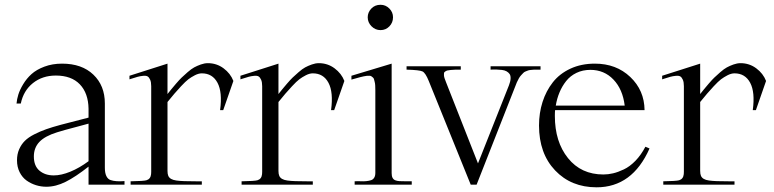

<svg xmlns="http://www.w3.org/2000/svg" viewBox="-20 -780 3269 811"><path d="M354 -320.8Q353 -386.2 317.4 -423.6Q281.7 -460.9 215.8 -460.9Q159.2 -460.9 119.1 -429Q79.1 -397 67.9 -342.8H49.8Q51.3 -360.4 57.4 -380.4Q63.5 -400.4 77.9 -424.3Q92.3 -448.2 113 -467Q133.8 -485.8 167.5 -498.5Q201.2 -511.2 242.2 -511.2Q325.7 -511.2 374.3 -464.8Q422.9 -418.5 422.9 -342.8V-71.8Q422.9 -49.3 429.2 -36.4Q435.5 -23.4 446.8 -19.5Q458 -15.6 473.1 -14.6Q488.3 -13.7 505.9 -15.1V0H354V-76.2Q298.8 -32.7 257.3 -12Q215.8 8.8 175.8 8.8Q153.3 8.8 132.1 2.2Q110.8 -4.4 92.5 -17.3Q74.2 -30.3 63 -52.5Q51.8 -74.7 51.8 -103Q51.8 -128.4 60.8 -149.2Q69.8 -169.9 84.7 -184.8Q99.6 -199.7 124.5 -212.4Q149.4 -225.1 175 -234.1Q200.7 -243.2 236.8 -252.9Q258.8 -258.8 354 -283.2ZM123 -119.1Q123 -79.1 146.7 -59.1Q170.4 -39.1 207 -39.1Q238.8 -39.1 277.3 -54.9Q315.9 -70.8 354 -99.1V-257.8Q335 -252.4 305.2 -244.6Q275.4 -236.8 255.9 -231.4Q236.3 -226.1 221.2 -221.2Q169.4 -205.1 146.2 -180.4Q123 -155.8 123 -119.1Z M909.7 -314.9Q919.9 -390.6 898.7 -430.4Q877.4 -470.2 832.5 -470.2Q818.8 -470.2 803.2 -462.2Q787.6 -454.1 775.6 -445.1Q763.7 -436 744.6 -415.5Q725.6 -395 716.8 -384.5Q708 -374 687.5 -349.1V-58.1Q687.5 -44.9 690.9 -37.1Q694.3 -29.3 702.6 -24.4Q710.9 -19.5 724.6 -17.6Q738.3 -15.6 758.5 -14.9Q778.8 -14.2 806.6 -14.2Q812 -14.2 815.2 -14.2Q818.4 -14.2 823.2 -14.2Q828.1 -14.2 832.5 -14.2V0H531.7V-14.2Q586.9 -15.1 598.6 -18.6Q616.2 -23.9 618.2 -44.4Q618.7 -48.8 618.7 -54.2V-416Q618.7 -433.1 614.3 -443.1Q609.9 -453.1 603.8 -457Q597.7 -460.9 584.7 -459.7Q571.8 -458.5 561.5 -455.6Q551.3 -452.6 531.2 -446.3Q528.3 -445.3 526.9 -444.8V-460L687.5 -511.2V-382.8Q700.2 -398.4 704.6 -404.1Q709 -409.7 723.9 -427Q738.8 -444.3 747.6 -452.6Q756.3 -460.9 772.2 -474.9Q788.1 -488.8 800.3 -495.4Q812.5 -502 828.1 -507.6Q843.8 -513.2 857.9 -513.2Q895 -513.2 924.3 -491.5Q953.6 -469.7 965.8 -438L922.9 -314.9Z M1378.4 -314.9Q1388.7 -390.6 1367.4 -430.4Q1346.2 -470.2 1301.3 -470.2Q1287.6 -470.2 1272 -462.2Q1256.3 -454.1 1244.4 -445.1Q1232.4 -436 1213.4 -415.5Q1194.3 -395 1185.5 -384.5Q1176.8 -374 1156.2 -349.1V-58.1Q1156.2 -44.9 1159.7 -37.1Q1163.1 -29.3 1171.4 -24.4Q1179.7 -19.5 1193.4 -17.6Q1207 -15.6 1227.3 -14.9Q1247.6 -14.2 1275.4 -14.2Q1280.8 -14.2 1283.9 -14.2Q1287.1 -14.2 1292 -14.2Q1296.9 -14.2 1301.3 -14.2V0H1000.5V-14.2Q1055.7 -15.1 1067.4 -18.6Q1085 -23.9 1086.9 -44.4Q1087.4 -48.8 1087.4 -54.2V-416Q1087.4 -433.1 1083 -443.1Q1078.6 -453.1 1072.5 -457Q1066.4 -460.9 1053.5 -459.7Q1040.5 -458.5 1030.3 -455.6Q1020 -452.6 1000 -446.3Q997.1 -445.3 995.6 -444.8V-460L1156.2 -511.2V-382.8Q1168.9 -398.4 1173.3 -404.1Q1177.7 -409.7 1192.6 -427Q1207.5 -444.3 1216.3 -452.6Q1225.1 -460.9 1241 -474.9Q1256.8 -488.8 1269 -495.4Q1281.2 -502 1296.9 -507.6Q1312.5 -513.2 1326.7 -513.2Q1363.8 -513.2 1393.1 -491.5Q1422.4 -469.7 1434.6 -438L1391.6 -314.9Z M1464.4 -443.8V-460L1634.3 -511.2V-48.8Q1634.3 -36.1 1638.2 -28.8Q1642.1 -21.5 1649.4 -18.6Q1656.7 -15.6 1667 -14.9Q1677.2 -14.2 1690.4 -14.4Q1703.6 -14.6 1719.2 -14.2V0H1478V-14.2Q1491.2 -15.1 1503.7 -14.4Q1516.1 -13.7 1527.3 -14.9Q1538.6 -16.1 1547.1 -18.8Q1555.7 -21.5 1560.5 -29.3Q1565.4 -37.1 1565.4 -49.8V-398.9Q1565.4 -410.2 1564.9 -418.7Q1564.5 -427.2 1562.7 -433.8Q1561 -440.4 1559.8 -445.3Q1558.6 -450.2 1554.7 -453.1Q1550.8 -456.1 1548.3 -458Q1545.9 -460 1539.6 -460Q1533.2 -460 1529.3 -459.7Q1525.4 -459.5 1516.1 -457.5Q1506.8 -455.6 1501.5 -454.1Q1496.1 -452.6 1483.9 -449.2Q1471.2 -445.8 1464.4 -443.8ZM1533.2 -707Q1533.2 -685.1 1549.3 -668.9Q1565.4 -652.8 1587.4 -652.8Q1609.4 -652.8 1624.8 -668.7Q1640.1 -684.6 1640.1 -707Q1640.1 -728.5 1624.5 -744.1Q1608.9 -759.8 1587.4 -759.8Q1563.5 -759.8 1548.3 -743.7Q1533.2 -727.5 1533.2 -707Z M1697.3 -485.8Q1751.5 -484.4 1764.4 -478.3Q1777.3 -472.2 1791 -438L1968.3 0H1993.2L2163.1 -432.1Q2167.5 -441.9 2171.9 -449.5Q2176.3 -457 2181.6 -462.6Q2187 -468.3 2190.7 -472.2Q2194.3 -476.1 2200.7 -478.5Q2207 -481 2210.7 -482.4Q2214.4 -483.9 2222.4 -484.6Q2230.5 -485.4 2234.1 -485.6Q2237.8 -485.8 2248.3 -485.8Q2258.8 -485.8 2263.2 -485.8V-500H2052.2V-485.8Q2064.5 -486.8 2076.7 -486.3Q2088.9 -485.8 2100.1 -484.6Q2111.3 -483.4 2119.6 -478.8Q2127.9 -474.1 2132.6 -467.3Q2137.2 -460.4 2136.7 -448.2Q2136.2 -436 2129.9 -419.9L1999 -89.8L1864.3 -432.1Q1860.4 -442.4 1857.9 -449.2Q1855.5 -456.1 1855.2 -462.2Q1855 -468.3 1855.5 -471.7Q1856 -475.1 1860.6 -478Q1865.2 -481 1869.1 -482.2Q1873 -483.4 1883.5 -484.4Q1894 -485.4 1902.1 -485.6Q1910.2 -485.8 1926.3 -485.8V-500H1697.3Z M2256.8 -250Q2256.8 -302.7 2271.7 -349.4Q2286.6 -396 2315.2 -432.4Q2343.8 -468.8 2389.4 -490Q2435.1 -511.2 2492.7 -511.2Q2583 -511.2 2642.3 -454.8Q2701.7 -398.4 2702.6 -314.9H2324.7Q2323.7 -307.1 2323.7 -290Q2323.7 -181.2 2379.2 -112.1Q2434.6 -43 2528.8 -43Q2548.8 -43 2569.6 -47.9Q2590.3 -52.7 2615.2 -64.5Q2640.1 -76.2 2664.1 -100.8Q2688 -125.5 2706.1 -160.2L2723.6 -152.8Q2650.9 11.2 2500 11.2Q2392.6 11.2 2324.7 -60.3Q2256.8 -131.8 2256.8 -250ZM2327.6 -334H2618.7Q2610.4 -402.8 2571.3 -443.8Q2532.2 -484.9 2473.6 -484.9Q2441.4 -484.9 2415 -472.2Q2388.7 -459.5 2371.3 -437.5Q2354 -415.5 2343.3 -389.6Q2332.5 -363.8 2327.6 -334Z M3159.7 -314.9Q3169.9 -390.6 3148.7 -430.4Q3127.4 -470.2 3082.5 -470.2Q3068.8 -470.2 3053.2 -462.2Q3037.6 -454.1 3025.6 -445.1Q3013.7 -436 2994.6 -415.5Q2975.6 -395 2966.8 -384.5Q2958 -374 2937.5 -349.1V-58.1Q2937.5 -44.9 2940.9 -37.1Q2944.3 -29.3 2952.6 -24.4Q2960.9 -19.5 2974.6 -17.6Q2988.3 -15.6 3008.5 -14.9Q3028.8 -14.2 3056.6 -14.2Q3062 -14.2 3065.2 -14.2Q3068.4 -14.2 3073.2 -14.2Q3078.1 -14.2 3082.5 -14.2V0H2781.7V-14.2Q2836.9 -15.1 2848.6 -18.6Q2866.2 -23.9 2868.2 -44.4Q2868.7 -48.8 2868.7 -54.2V-416Q2868.7 -433.1 2864.3 -443.1Q2859.9 -453.1 2853.8 -457Q2847.7 -460.9 2834.7 -459.7Q2821.8 -458.5 2811.5 -455.6Q2801.3 -452.6 2781.2 -446.3Q2778.3 -445.3 2776.9 -444.8V-460L2937.5 -511.2V-382.8Q2950.2 -398.4 2954.6 -404.1Q2959 -409.7 2973.9 -427Q2988.8 -444.3 2997.6 -452.6Q3006.3 -460.9 3022.2 -474.9Q3038.1 -488.8 3050.3 -495.4Q3062.5 -502 3078.1 -507.6Q3093.8 -513.2 3107.9 -513.2Q3145 -513.2 3174.3 -491.5Q3203.6 -469.7 3215.8 -438L3172.9 -314.9Z"/></svg>

Font: Ortica Linear Light
Style: Regular
Weight: 300
Designer: Benedetta Bovani
Foundry: Collletttivo
Version: Version 2.000;Glyphs 3.1.2 (3151)